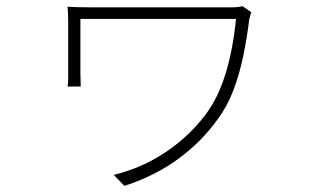

<svg xmlns="http://www.w3.org/2000/svg" viewBox="-20 -545 1040 628"><path d="M802 -505Q801 -503 799.5 -498Q798 -493 797 -488Q796 -483 795 -480Q788 -422 776 -363.5Q764 -305 744 -251.5Q724 -198 692 -155Q640 -82 564 -26Q488 30 387 63L352 27Q443 5 520.5 -46.5Q598 -98 653 -171Q692 -223 716.5 -300Q741 -377 752 -483Q741 -483 704 -483Q667 -483 614.5 -483Q562 -483 504 -483Q446 -483 391.5 -483Q337 -483 297.5 -483Q258 -483 243 -483Q243 -474 243 -448.5Q243 -423 243 -392.5Q243 -362 243 -337Q243 -312 243 -304Q243 -297 243.5 -285.5Q244 -274 244 -262H201Q203 -274 203 -285.5Q203 -297 203 -304Q203 -312 203 -335Q203 -358 203 -386.5Q203 -415 203 -440Q203 -465 203 -476Q203 -488 202.5 -500Q202 -512 201 -523Q215 -522 235.5 -521.5Q256 -521 280 -521Q286 -521 319.5 -521Q353 -521 402 -521Q451 -521 506 -521Q561 -521 611.5 -521Q662 -521 697.5 -521Q733 -521 742 -521Q748 -521 757.5 -522Q767 -523 773 -525Z"/></svg>

Font: Noto Sans SC Thin ExtraLight
Style: Regular
Weight: 250
Version: Version 2.004-H2;hotconv 1.0.118;makeotfexe 2.5.65603